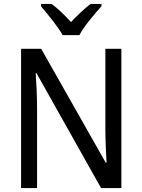

<svg xmlns="http://www.w3.org/2000/svg" viewBox="-20 -964 730 984"><path d="M301 -784H387C410 -829 465 -893 500 -932V-944H444C409 -916 379 -888 344 -851C312 -886 276 -921 244 -944H190V-932C225 -890 277 -828 301 -784ZM602 0V-714H520V-302C520 -247 524 -172 526 -130H522L191 -714H88V0H170V-413C170 -475 166 -539 163 -589H167L498 0Z"/></svg>

Font: Noto Sans Thai Looped SemiCondensed
Style: Regular
Weight: 400
Width: 4
Designer: Sasikarn Vongin, Ben Mitchell
Foundry: The Fontpad Ltd
Version: Version 1.001